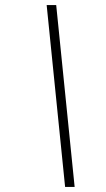

<svg xmlns="http://www.w3.org/2000/svg" viewBox="-20 -735 416 755"><path d="M273.5 0H236L163.5 -715H201Z"/></svg>

Font: Newsreader 72pt ExtraBold
Style: Italic
Weight: 800
Italic angle: -17°
Designer: Hugues Gentile
Foundry: Production Type
Version: Version 1.003; ttfautohint (v1.8.3)